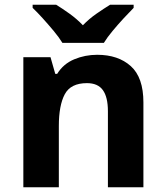

<svg xmlns="http://www.w3.org/2000/svg" viewBox="-20 -786 697 806"><path d="M388 -556Q476 -556 529 -508.5Q582 -461 582 -356V0H433V-319Q433 -378 412 -407.5Q391 -437 345 -437Q277 -437 252 -390.5Q227 -344 227 -257V0H78V-546H192L212 -476H220Q246 -518 291.5 -537Q337 -556 388 -556ZM242 -606Q228 -629 205.5 -656Q183 -683 159.5 -709Q136 -735 117 -753V-766H216Q242 -750 272 -728.5Q302 -707 328 -680Q354 -707 385 -728.5Q416 -750 442 -766H541V-753Q523 -735 499 -709Q475 -683 452.5 -656Q430 -629 416 -606Z"/></svg>

Font: Noto Sans Gujarati UI
Style: Bold
Weight: 700
Designer: Jelle Bosma - Monotype Design Team, Universal Thirst
Foundry: Monotype Imaging Inc.
Version: Version 2.106; ttfautohint (v1.8.4.7-5d5b)